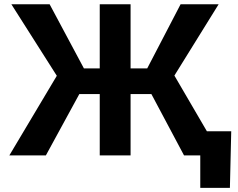

<svg xmlns="http://www.w3.org/2000/svg" viewBox="-20 -748 1144 924"><path d="M608.4 -727.5V-418.9H688.5L849.1 -727.5H1032.2L819.3 -384.3L1043.5 0H865.7L708.5 -295.4H608.4V0H460V-295.4H361.8L200.7 0H24.9L253.4 -383.3L34.7 -727.5H218.8L383.8 -418.9H460V-727.5ZM943.8 156.2V0H901.9V-116.2H1092.8L1086.4 156.2Z"/></svg>

Font: Inter
Style: Bold
Weight: 700
Designer: Rasmus Andersson
Foundry: rsms
Version: Version 4.001;git-9221beed3